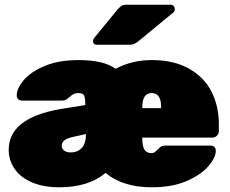

<svg xmlns="http://www.w3.org/2000/svg" viewBox="-20 -785 975 815"><path d="M342 -339Q342 -369 337 -379.5Q332 -390 312 -390Q301 -390 293 -386Q285 -382 276 -374Q267 -366 260.5 -362Q254 -358 243 -358H73Q63 -358 57 -364Q51 -370 51 -380Q51 -409 80 -444Q109 -479 168.5 -504.5Q228 -530 314 -530Q420 -530 471 -493Q540 -530 624 -530Q718 -530 782.5 -493.5Q847 -457 878 -395.5Q909 -334 909 -258V-228Q909 -217 901 -209Q893 -201 882 -201H584V-196Q584 -165 593 -150Q602 -135 623 -135Q631 -135 636 -138.5Q641 -142 652 -153Q661 -162 667 -164.5Q673 -167 685 -167H874Q884 -167 890 -161Q896 -155 896 -145Q896 -116 864.5 -79.5Q833 -43 772 -16.5Q711 10 625 10Q501 10 428 -51Q356 10 231 10Q165 10 116.5 -10.5Q68 -31 42.5 -67.5Q17 -104 17 -149Q17 -284 236 -322ZM584 -326H664V-330Q664 -390 624 -390Q584 -390 584 -330ZM286 -203Q242 -193 242 -166Q242 -154 252 -146Q262 -138 280 -138Q310 -138 327.5 -157.5Q345 -177 345 -216ZM517 -765H703Q712 -765 717 -759.5Q722 -754 722 -745Q722 -738 717 -733L570 -612Q559 -603 550.5 -599Q542 -595 528 -595H391Q375 -595 375 -611Q375 -619 380 -624L480 -746Q491 -758 498 -761.5Q505 -765 517 -765Z"/></svg>

Font: Rubik
Style: Regular
Weight: 900
Designer: Hubert & Fischer
Foundry: Hubert & Fischer
Version: Version 1.100